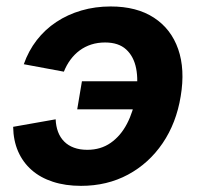

<svg xmlns="http://www.w3.org/2000/svg" viewBox="-20 -573 627 603"><path d="M234.4 10.7Q185.4 10.7 146.2 -2.1Q107 -14.8 79.4 -39Q51.8 -63.3 36.9 -97.4Q22 -131.5 21.3 -174.7L154.8 -198.3Q155.7 -176.6 162.3 -158.9Q169 -141.1 181.6 -128.5Q194.2 -115.8 212.4 -109.2Q230.5 -102.5 254.2 -102.5Q296.5 -102.5 327.7 -124.4Q358.9 -146.2 378.8 -184.3Q398.7 -222.4 406.7 -271.1Q415 -320 407.6 -357.9Q400.1 -395.9 376.2 -417.7Q352.3 -439.6 310 -439.6Q286.8 -439.6 266.7 -433.2Q246.6 -426.7 230.2 -414.6Q213.8 -402.4 201.3 -385.5Q188.8 -368.6 180.6 -347.9L54.7 -371.3Q69.4 -413.2 95.4 -446.9Q121.5 -480.5 157 -504Q192.5 -527.5 235.7 -540.1Q278.9 -552.7 327.4 -552.7Q409.5 -552.7 463.5 -517.4Q517.5 -482.2 539.6 -418.7Q561.7 -355.2 547.5 -270.6Q533.8 -186.6 490.8 -123.3Q447.7 -59.9 382.1 -24.6Q316.5 10.7 234.4 10.7ZM406.1 -229.6H222.5L237.3 -317.7H420.9Z"/></svg>

Font: Adwaita Sans
Style: Italic
Weight: 400
Italic angle: -9.39999°
Designer: Rasmus Andersson
Foundry: rsms
Version: Version 4.001;git-9221beed3